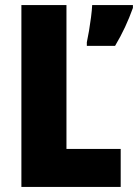

<svg xmlns="http://www.w3.org/2000/svg" viewBox="-20 -734 542 754"><path d="M64 0V-714H241V-149H454V0ZM502 -703Q488 -664 471 -627.5Q454 -591 432 -554H321V-568Q325 -586 329.5 -612.5Q334 -639 337.5 -666.5Q341 -694 342 -714H502Z"/></svg>

Font: Noto Sans Thai Cond Blk
Style: Regular
Weight: 900
Width: 3
Designer: Monotype Design Team
Foundry: Monotype Imaging Inc.
Version: Version 2.002; ttfautohint (v1.8.4.7-5d5b)